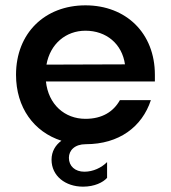

<svg xmlns="http://www.w3.org/2000/svg" viewBox="-20 -530 640 719"><path d="M291 169C334 169 366 153 381 136V77C360 98 329 113 296 113C261 113 238 92 238 61C238 33 260 10 301 10C426 10 512 -55 545 -155H429C405 -112 363 -85 300 -85C222 -85 161 -139 152 -225H560V-250C560 -406 452 -510 300 -510C148 -510 40 -406 40 -250C40 -127 107 -36 210 -3C188 13 173 37 173 68C173 129 225 169 291 169ZM154 -288C168 -366 227 -415 300 -415C378 -415 437 -366 448 -289Z"/></svg>

Font: Goli Medium
Style: Regular
Weight: 500
Designer: jaikishan Patel
Foundry: MagicType
Version: Version 1.000;Glyphs 3.2 (3242)